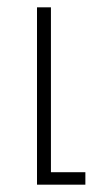

<svg xmlns="http://www.w3.org/2000/svg" viewBox="-20 -504 262 524"><path d="M81 0V-484H119V-34H213V0Z"/></svg>

Font: Noto Sans Armenian SemiCondensed ExtraLight
Style: Regular
Weight: 200
Width: 4
Designer: Monotype Design Team
Foundry: Monotype Imaging Inc.
Version: Version 2.008; ttfautohint (v1.8.4.7-5d5b)